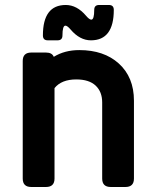

<svg xmlns="http://www.w3.org/2000/svg" viewBox="-20 -747 626 767"><path d="M376 -727.1H415Q434.6 -727.1 434.6 -707.5Q434.6 -585.9 343.3 -585.9Q298.8 -585.9 262.2 -628.9Q249 -644.5 241.2 -644.5Q229.5 -644.5 229.5 -605.5Q229.5 -585.9 210 -585.9H170.9Q151.4 -585.9 151.4 -605.5Q151.4 -727.1 242.7 -727.1Q287.1 -727.1 323.7 -684.1Q336.9 -668.5 344.7 -668.5Q356.4 -668.5 356.4 -707.5Q356.4 -727.1 376 -727.1ZM105 0Q70.8 0 70.8 -33.7V-503.4Q70.8 -537.1 105 -537.1H163.6Q188 -537.1 194.8 -520Q238.3 -546.9 296.9 -546.9Q395 -546.9 454.1 -493.7Q515.1 -439 515.1 -344.7V-33.7Q515.1 0 481 0H422.4Q388.2 0 388.2 -33.7V-337.9Q388.2 -380.4 362.1 -405Q335.9 -429.7 284.7 -429.7Q225.6 -429.7 197.8 -395V-33.7Q197.8 0 163.6 0Z"/></svg>

Font: Simply Mono
Style: Bold
Weight: 700
Designer: Wojciech Kalinowski "wmk69" (wmk69@o2.pl)
Foundry: Wojciech Kalinowski "wmk69" (wmk69@o2.pl)
Version: Version 1.0.0